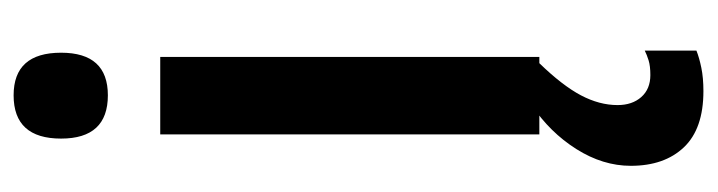

<svg xmlns="http://www.w3.org/2000/svg" viewBox="-396 -396 1028 275"><g transform="rotate(-90 117.5 -259.0)"><path d="M118 -753Q179 -753 179 -685Q179 -618 118 -618Q56 -618 56 -685Q56 -753 118 -753ZM173 -543V0H62V-543ZM104 112Q104 133 115.5 146Q127 159 147 159Q160 159 168 156.5Q176 154 182 151V225Q172 229 157.5 232Q143 235 124 235Q70 235 43.5 207Q17 179 17 131Q17 91 41 53Q65 15 104 -11L164 0Q132 33 118 59.5Q104 86 104 112Z"/></g></svg>

Font: Noto Sans Tamil ExtraCondensed SemiBold
Style: Regular
Weight: 600
Width: 2
Designer: Jelle Bosma - Monotype Design Team
Foundry: Monotype Imaging Inc.
Version: Version 2.004; ttfautohint (v1.8.4.7-5d5b)